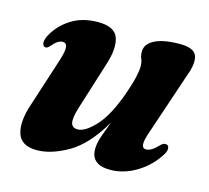

<svg xmlns="http://www.w3.org/2000/svg" viewBox="-75 -540 693 636"><g transform="rotate(15 271.5 -222.0)"><path d="M508.5 -120.5Q518 -120.5 519.5 -110.2Q521 -100 513 -87.5Q486.5 -44 442.5 -17.2Q398.5 9.5 352 9.5Q286.5 9.5 286.5 -44.5Q286.5 -64 295.2 -89.2Q304 -114.5 314.5 -142Q264.5 -56.5 206.8 -23.5Q149 9.5 100.5 9.5Q46.5 9.5 34.2 -29.5Q22 -68.5 43 -130.5L97 -297.5Q108 -332 106 -345.8Q104 -359.5 91.5 -359.5Q83.5 -359.5 74.5 -354Q65.5 -348.5 53 -333.5Q45.5 -326 40.5 -327Q33 -327 30.5 -336.8Q28 -346.5 36.5 -364.5Q56.5 -403 95.2 -428Q134 -453 188 -453Q244.5 -453 256.8 -419.2Q269 -385.5 251 -328.5L198.5 -161.5Q187 -124 190.8 -108Q194.5 -92 213.5 -92Q239 -92 273.8 -129.5Q308.5 -167 337 -246.5Q350.5 -284.5 356 -308.8Q361.5 -333 361.5 -348Q361.5 -361.5 357 -372Q352.5 -382.5 352.5 -396.5Q352.5 -422.5 382.5 -437.8Q412.5 -453 469 -453Q516 -453 525.8 -429.2Q535.5 -405.5 517.5 -358L447 -148.5Q434.5 -113.5 436 -100Q437.5 -86.5 450 -86.5Q458 -86.5 468 -92.2Q478 -98 495 -115.5Q502.5 -121.5 508.5 -120.5Z"/></g></svg>

Font: Fraunces 144pt S050
Style: Bold Italic
Weight: 700
Italic angle: -16°
Version: Version 1.000; ttfautohint (v1.8.3)